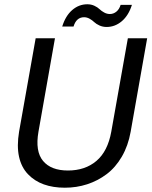

<svg xmlns="http://www.w3.org/2000/svg" viewBox="-20 -877 715 904"><path d="M69.8 -256.8 147.9 -696.8H238.8L161.1 -256.8Q145 -164.6 182.6 -119.4Q220.2 -74.2 299.8 -74.2Q380.9 -74.2 434.1 -119.4Q487.3 -164.6 503.9 -256.8L582 -696.8H672.9L595.2 -256.8Q583.5 -190.9 553.7 -139.6Q523.9 -88.4 481.9 -56.9Q439.9 -25.4 390.1 -9.3Q340.3 6.8 285.2 6.8Q230 6.8 186.3 -8.8Q142.6 -24.4 111.6 -56.9Q80.6 -89.4 69.6 -139.2Q58.6 -189 69.8 -256.8ZM272.9 -752Q288.6 -802.7 320.1 -829.8Q351.6 -856.9 391.1 -856.9Q409.2 -856.9 424.3 -849.9Q439.5 -842.8 448.5 -834Q457.5 -825.2 470.5 -818.1Q483.4 -811 497.1 -811Q514.2 -811 527.8 -822Q541.5 -833 547.9 -854H601.1Q585.4 -804.2 553.5 -777.1Q521.5 -750 481.9 -750Q463.9 -750 448.2 -757.1Q432.6 -764.2 423.6 -772.9Q414.6 -781.7 401.9 -788.8Q389.2 -795.9 376 -795.9Q339.4 -795.9 326.2 -752Z"/></svg>

Font: Poppins
Style: Italic
Weight: 400
Italic angle: -10°
Designer: Ninad Kale (Devanagari), Jonny Pinhorn (Latin)
Foundry: Indian Type Foundry
Version: Version 3.200;PS 1.000;hotconv 16.6.54;makeotf.lib2.5.65590